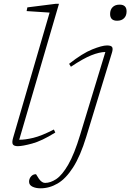

<svg xmlns="http://www.w3.org/2000/svg" viewBox="-20 -762 688 1014"><path d="M242 -695.5 120.5 -703.5 124.5 -723 275 -742H291.5L81.5 -24Q112 -23.5 155.8 -34Q199.5 -44.5 264.5 -78L272 -62Q200.5 -17.5 149.5 -3.8Q98.5 10 74 10Q54 10 48 0.5Q42 -9 49 -33.5ZM561.5 -688Q561.5 -711 574.8 -724.2Q588 -737.5 611.5 -737.5Q648.5 -737.5 648.5 -702Q648.5 -679 635.2 -665.8Q622 -652.5 598.5 -652.5Q561.5 -652.5 561.5 -688ZM435.5 -39.5Q404.5 62 366.2 121.8Q328 181.5 284.5 207Q241 232.5 194 232.5Q169 232.5 151.2 223.8Q133.5 215 133.5 197.5Q133.5 182 143.8 170Q154 158 169.5 158Q171 158 175 165.5Q179 173 186 183Q201.5 204 218 204Q247 204 277.8 183.2Q308.5 162.5 340.5 107.2Q372.5 52 403.5 -50.5L536.5 -487.5Q505 -487 462.2 -470Q419.5 -453 354.5 -409.5L345 -425Q415.5 -480.5 467.2 -501.2Q519 -522 545 -522Q567.5 -522 572.5 -512.8Q577.5 -503.5 571 -483Z"/></svg>

Font: Newsreader Caption ExtraLight
Style: Italic
Weight: 275
Italic angle: -17°
Designer: Hugues Gentile
Foundry: Production Type
Version: Version 1.001